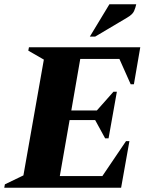

<svg xmlns="http://www.w3.org/2000/svg" viewBox="-50 -882 694 902"><path d="M-30 0 -27 -16 60 -58 156 -602 83 -644 86 -660H609L579 -486H564L511 -605H327L285 -363H405L483 -451H499L460 -232H444L397 -318H277L231 -55H431L542 -219H558L519 0ZM372 -710 464 -862H590Q587 -847 580 -830.5Q573 -814 547 -799L397 -710Z"/></svg>

Font: Spectral SC ExtraBold
Style: Italic
Weight: 800
Italic angle: -10°
Designer: Jean-Baptiste Levee
Foundry: Production Type
Version: Version 2.001